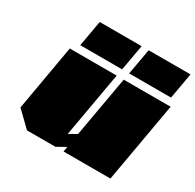

<svg xmlns="http://www.w3.org/2000/svg" viewBox="-159 -913 1107 1088"><g transform="rotate(30 394.5 -369.0)"><path d="M165 -569 195 -738H469L439 -569ZM485 -569 515 -738H789L759 -569ZM145 0 48 -94 123 -523H430L355 -98L406 -127L476 -523H783L691 0H384L390 -33L331 0Z"/></g></svg>

Font: Tomorrow Black
Style: Italic
Weight: 900
Italic angle: -10°
Designer: Tony de Marco, Monica Rizzolli
Foundry: Just in Type
Version: Version 2.002